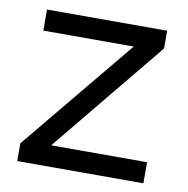

<svg xmlns="http://www.w3.org/2000/svg" viewBox="-63 -567 614 628"><g transform="rotate(10 243.5 -252.5)"><path d="M34 -59 378 -476 395 -435H44V-505H443V-446L105 -34L99 -70H453V0H34Z"/></g></svg>

Font: 42dot Sans
Style: Regular
Weight: 400
Designer: 42dot
Version: Version 1.000